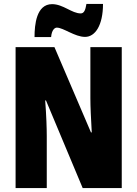

<svg xmlns="http://www.w3.org/2000/svg" viewBox="-20 -953 696 973"><path d="M155 -765H239C242 -801 257 -813 268 -813C301 -813 359 -766 411 -766C462 -766 502 -824 502 -933H418C413 -902 406 -885 389 -885C344 -885 300 -932 244 -932C164 -932 155 -827 155 -765ZM597 0V-714H438V-455C438 -412 441 -354 445 -282H441L256 -714H59V0H217V-263C217 -304 215 -365 209 -444H213L399 0Z"/></svg>

Font: Noto Sans Ethiopic ExtraCondensed Black
Style: Regular
Weight: 900
Width: 2
Designer: Monotype Design Team
Foundry: Monotype Imaging Inc.
Version: Version 2.102